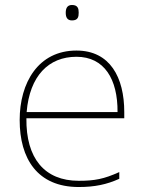

<svg xmlns="http://www.w3.org/2000/svg" viewBox="-20 -741 580 771"><path d="M269 -721C249 -721 244 -706 244 -690C244 -673 249 -659 269 -659C293 -659 296 -673 296 -690C296 -706 293 -721 269 -721ZM287 -538C133 -538 59 -408 59 -259C59 -104 130 10 296 10C360 10 408 0 459 -23V-50C397 -22 360 -15 296 -15C159 -15 84 -105 86 -266H479V-291C479 -430 422 -538 287 -538ZM287 -513C399 -513 453 -423 452 -291H87C99 -436 175 -513 287 -513Z"/></svg>

Font: Noto Sans Ethiopic Thin
Style: Regular
Weight: 100
Designer: Monotype Design Team
Foundry: Monotype Imaging Inc.
Version: Version 2.102